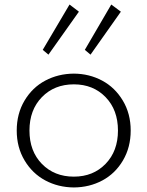

<svg xmlns="http://www.w3.org/2000/svg" viewBox="-20 -805 645 840"><path d="M191.9 -565.9 167 -586.9 284.2 -785.2 325.2 -753.9ZM376 -565.9 351.1 -586.9 466.8 -785.2 508.8 -753.9ZM303.2 15.1Q234.9 14.6 178.2 -15.6Q121.6 -45.9 87.4 -103.3Q53.2 -160.6 53.2 -233.9Q53.2 -307.6 87.4 -365Q121.6 -422.4 178.2 -452.4Q234.9 -482.4 303.2 -482.9Q370.6 -482.4 426.8 -452.4Q482.9 -422.4 517.3 -365Q551.8 -307.6 551.8 -233.9Q551.8 -160.6 518.1 -103.3Q484.4 -45.9 428 -15.6Q371.6 14.6 303.2 15.1ZM303.2 -32.2Q387.7 -32.2 441.9 -88.1Q496.1 -144 496.1 -233.9Q496.1 -324.2 441.9 -380.1Q387.7 -436 303.2 -436Q217.8 -436 163.3 -380.1Q108.9 -324.2 108.9 -233.9Q108.9 -143.6 163.3 -87.9Q217.8 -32.2 303.2 -32.2Z"/></svg>

Font: BioRhyme Light
Style: Regular
Weight: 300
Designer: Aoife Mooney
Foundry: Aoife Mooney Type
Version: Version 1.500;PS 001.500;hotconv 1.0.88;makeotf.lib2.5.64775